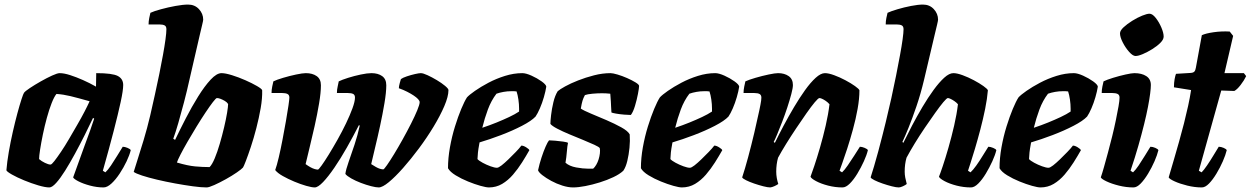

<svg xmlns="http://www.w3.org/2000/svg" viewBox="-20 -820 5472 840"><path d="M196 0Q178 0 147.5 -9Q117 -18 85.5 -31Q54 -44 32 -56.5Q10 -69 8 -75Q11 -112 18.5 -155.5Q26 -199 36 -243Q46 -287 56 -324Q66 -361 74 -385.5Q82 -410 85 -414Q90 -421 111 -435Q132 -449 158.5 -464Q185 -479 208 -489.5Q231 -500 241 -500Q260 -500 286.5 -491.5Q313 -483 342.5 -470Q372 -457 400 -441L401 -500Q472 -500 495.5 -487.5Q519 -475 519 -448Q519 -425 508 -374Q497 -323 477.5 -247.5Q458 -172 430 -73L441 -66Q452 -76 465.5 -96Q479 -116 493 -139Q507 -162 517 -178Q526 -178 538 -173Q550 -168 552 -163Q547 -142 534 -114.5Q521 -87 503.5 -60.5Q486 -34 467.5 -17Q449 0 433 0Q404 0 374 -8Q344 -16 323.5 -26.5Q303 -37 300 -44L348 -177Q355 -196 361 -212.5Q367 -229 374.5 -249.5Q382 -270 392 -301L387 -304Q371 -270 350.5 -229Q330 -188 308 -147.5Q286 -107 265 -73.5Q244 -40 226 -20Q208 0 196 0ZM201 -100Q206 -100 218 -115.5Q230 -131 247 -156Q264 -181 282 -212Q300 -243 318 -274Q336 -305 350 -332Q364 -359 372 -377Q319 -392 288 -399.5Q257 -407 227 -409Q217 -397 206 -369Q195 -341 185 -304.5Q175 -268 167.5 -231.5Q160 -195 155.5 -166Q151 -137 151 -124Q161 -115 176.5 -107.5Q192 -100 201 -100Z M884 0Q860 0 823.5 -5Q787 -10 746 -17.5Q705 -25 667 -34Q629 -43 601.5 -52Q574 -61 565 -68Q569 -82 581 -119Q593 -156 608.5 -207.5Q624 -259 637 -314Q647 -358 657.5 -405Q668 -452 677 -496.5Q686 -541 693 -579.5Q700 -618 704 -647.5Q708 -677 708 -692Q708 -705 700 -709Q692 -713 678 -713H630Q630 -727 633 -741.5Q636 -756 638 -764Q653 -771 684 -779.5Q715 -788 748 -794Q781 -800 803 -800Q832 -800 850.5 -780Q869 -760 869 -734Q869 -730 864.5 -711.5Q860 -693 854 -667L809 -472Q798 -422 785 -372.5Q772 -323 760 -281.5Q748 -240 738 -213L746 -208Q767 -252 793 -302.5Q819 -353 847 -398Q875 -443 901.5 -471.5Q928 -500 949 -500Q966 -500 995 -491Q1024 -482 1053.5 -469Q1083 -456 1104.5 -443.5Q1126 -431 1127 -425Q1128 -390 1120.5 -347Q1113 -304 1101.5 -259.5Q1090 -215 1077.5 -177.5Q1065 -140 1055.5 -115.5Q1046 -91 1043 -87Q1037 -80 1016 -65.5Q995 -51 968 -36Q941 -21 917.5 -10.5Q894 0 884 0ZM897 -89Q908 -100 919.5 -127.5Q931 -155 941.5 -191Q952 -227 960.5 -263Q969 -299 973.5 -326.5Q978 -354 978 -365Q973 -373 963.5 -378.5Q954 -384 945 -387.5Q936 -391 929 -391Q925 -391 911.5 -373.5Q898 -356 879 -327.5Q860 -299 839.5 -265.5Q819 -232 800.5 -200Q782 -168 769.5 -143.5Q757 -119 754 -109Q801 -95 833.5 -92Q866 -89 897 -89Z M1357 0Q1344 0 1319.5 -7Q1295 -14 1267.5 -25.5Q1240 -37 1217 -50Q1194 -63 1184 -76Q1191 -95 1199.5 -131Q1208 -167 1216 -209Q1224 -251 1231 -290.5Q1238 -330 1242 -358Q1246 -386 1246 -393Q1246 -405 1237.5 -409Q1229 -413 1215 -413H1168Q1168 -427 1171 -441.5Q1174 -456 1176 -464Q1190 -471 1218.5 -479.5Q1247 -488 1275.5 -494Q1304 -500 1318 -500Q1347 -500 1365.5 -487Q1384 -474 1384 -447Q1384 -415 1376 -367.5Q1368 -320 1356.5 -268.5Q1345 -217 1334 -172.5Q1323 -128 1317 -102Q1328 -94 1338 -88.5Q1348 -83 1356.5 -80.5Q1365 -78 1371 -78Q1374 -78 1387 -96Q1400 -114 1418.5 -144Q1437 -174 1457 -209.5Q1477 -245 1494 -280.5Q1511 -316 1522 -346Q1533 -376 1533 -393Q1533 -405 1525 -409Q1517 -413 1502 -413H1454Q1454 -428 1457.5 -442.5Q1461 -457 1462 -464Q1476 -471 1503 -479.5Q1530 -488 1558.5 -494Q1587 -500 1605 -500Q1634 -500 1652 -487Q1670 -474 1670 -447Q1670 -416 1662 -368.5Q1654 -321 1643 -270Q1632 -219 1621 -174Q1610 -129 1604 -102Q1615 -95 1624.5 -89.5Q1634 -84 1642.5 -81.5Q1651 -79 1657 -79Q1660 -79 1673 -97.5Q1686 -116 1704 -145.5Q1722 -175 1741.5 -210Q1761 -245 1778 -278.5Q1795 -312 1805.5 -337.5Q1816 -363 1816 -373Q1816 -379 1809 -386.5Q1802 -394 1790 -402Q1778 -410 1761.5 -418.5Q1745 -427 1725 -434Q1725 -442 1729 -457Q1733 -472 1734 -474Q1742 -480 1760 -486Q1778 -492 1795.5 -496Q1813 -500 1821 -500Q1831 -500 1850.5 -491Q1870 -482 1891 -469.5Q1912 -457 1927 -444.5Q1942 -432 1942 -426Q1942 -398 1924 -356Q1906 -314 1877 -266Q1848 -218 1813 -171Q1778 -124 1743.5 -85Q1709 -46 1681 -23Q1653 0 1637 0Q1625 0 1603.5 -5.5Q1582 -11 1558.5 -20Q1535 -29 1516.5 -39.5Q1498 -50 1491 -59Q1493 -77 1505 -111Q1517 -145 1531 -187Q1545 -229 1554 -271L1550 -272Q1525 -223 1497.5 -174.5Q1470 -126 1443 -86.5Q1416 -47 1393.5 -23.5Q1371 0 1357 0Z M2119 0Q2107 0 2082 -7Q2057 -14 2027.5 -26Q1998 -38 1973.5 -53Q1949 -68 1940 -84Q1940 -128 1948.5 -175.5Q1957 -223 1970.5 -266.5Q1984 -310 1998 -343.5Q2012 -377 2023 -394Q2033 -405 2058 -422.5Q2083 -440 2117 -458Q2151 -476 2189.5 -488Q2228 -500 2265 -500Q2281 -500 2305.5 -489Q2330 -478 2349.5 -464Q2369 -450 2370 -441Q2367 -421 2359.5 -395Q2352 -369 2342 -346Q2332 -323 2323 -310Q2305 -291 2263.5 -269.5Q2222 -248 2172 -229Q2122 -210 2078 -197Q2072 -164 2071 -152.5Q2070 -141 2069 -124Q2075 -117 2091.5 -108Q2108 -99 2126 -92.5Q2144 -86 2154 -86Q2161 -86 2174.5 -96.5Q2188 -107 2204.5 -123Q2221 -139 2236.5 -155Q2252 -171 2261 -183Q2270 -183 2282 -175.5Q2294 -168 2296 -163Q2282 -138 2264 -109.5Q2246 -81 2224.5 -56Q2203 -31 2177 -15.5Q2151 0 2119 0ZM2090 -261Q2123 -272 2152.5 -284Q2182 -296 2207.5 -308Q2233 -320 2251 -332Q2251 -335 2251 -338Q2251 -341 2251 -345Q2251 -364 2248 -384.5Q2245 -405 2240 -420Q2234 -421 2228.5 -421Q2223 -421 2217 -421Q2200 -421 2183 -418Q2166 -415 2152 -410Q2129 -380 2114.5 -341Q2100 -302 2090 -261Z M2487 0Q2466 0 2440.5 -8Q2415 -16 2392 -28.5Q2369 -41 2353 -53.5Q2337 -66 2334 -75Q2340 -103 2349 -130.5Q2358 -158 2367 -178.5Q2376 -199 2382 -206Q2390 -206 2408.5 -204.5Q2427 -203 2444 -200.5Q2461 -198 2465 -195Q2462 -182 2460 -156.5Q2458 -131 2454 -108Q2471 -93 2500.5 -87.5Q2530 -82 2554 -82Q2559 -82 2564.5 -82Q2570 -82 2575 -82Q2582 -88 2588.5 -99Q2595 -110 2599 -123Q2603 -136 2604.5 -149Q2606 -162 2604 -172Q2601 -177 2580.5 -186.5Q2560 -196 2530.5 -208Q2501 -220 2471 -232.5Q2441 -245 2418 -257Q2395 -269 2388 -278Q2388 -290 2391 -316.5Q2394 -343 2401 -372.5Q2408 -402 2420 -421Q2429 -429 2452.5 -442Q2476 -455 2509 -468Q2542 -481 2579 -490.5Q2616 -500 2651 -500Q2661 -500 2681.5 -494Q2702 -488 2723.5 -478.5Q2745 -469 2760.5 -459.5Q2776 -450 2776 -444Q2776 -435 2771 -409Q2766 -383 2758 -356.5Q2750 -330 2740 -317Q2730 -317 2711 -318.5Q2692 -320 2675 -323Q2658 -326 2655 -328Q2654 -344 2653.5 -354Q2653 -364 2652.5 -376Q2652 -388 2650 -410Q2642 -411 2632 -411.5Q2622 -412 2614 -412Q2594 -412 2572 -410Q2550 -408 2539 -404Q2532 -391 2528.5 -379.5Q2525 -368 2521 -345Q2534 -336 2565.5 -323Q2597 -310 2633 -294.5Q2669 -279 2698 -263Q2727 -247 2735 -232Q2737 -204 2734 -173.5Q2731 -143 2724.5 -116Q2718 -89 2707 -73Q2691 -58 2663.5 -45Q2636 -32 2604 -22Q2572 -12 2541 -6Q2510 0 2487 0Z M2963 0Q2951 0 2926 -7Q2901 -14 2871.5 -26Q2842 -38 2817.5 -53Q2793 -68 2784 -84Q2784 -128 2792.5 -175.5Q2801 -223 2814.5 -266.5Q2828 -310 2842 -343.5Q2856 -377 2867 -394Q2877 -405 2902 -422.5Q2927 -440 2961 -458Q2995 -476 3033.5 -488Q3072 -500 3109 -500Q3125 -500 3149.5 -489Q3174 -478 3193.5 -464Q3213 -450 3214 -441Q3211 -421 3203.5 -395Q3196 -369 3186 -346Q3176 -323 3167 -310Q3149 -291 3107.5 -269.5Q3066 -248 3016 -229Q2966 -210 2922 -197Q2916 -164 2915 -152.5Q2914 -141 2913 -124Q2919 -117 2935.5 -108Q2952 -99 2970 -92.5Q2988 -86 2998 -86Q3005 -86 3018.5 -96.5Q3032 -107 3048.5 -123Q3065 -139 3080.5 -155Q3096 -171 3105 -183Q3114 -183 3126 -175.5Q3138 -168 3140 -163Q3126 -138 3108 -109.5Q3090 -81 3068.5 -56Q3047 -31 3021 -15.5Q2995 0 2963 0ZM2934 -261Q2967 -272 2996.5 -284Q3026 -296 3051.5 -308Q3077 -320 3095 -332Q3095 -335 3095 -338Q3095 -341 3095 -345Q3095 -364 3092 -384.5Q3089 -405 3084 -420Q3078 -421 3072.5 -421Q3067 -421 3061 -421Q3044 -421 3027 -418Q3010 -415 2996 -410Q2973 -380 2958.5 -341Q2944 -302 2934 -261Z M3350 0Q3339 0 3319.5 -5Q3300 -10 3279.5 -17Q3259 -24 3244 -31.5Q3229 -39 3227 -44Q3239 -80 3253 -132Q3267 -184 3280 -239Q3293 -294 3302 -337Q3305 -352 3307 -362Q3309 -372 3310 -380Q3311 -388 3311 -393Q3311 -404 3303.5 -408.5Q3296 -413 3280 -413H3233Q3233 -426 3236 -441Q3239 -456 3241 -464Q3256 -471 3285 -479.5Q3314 -488 3342.5 -494Q3371 -500 3384 -500Q3412 -500 3430.5 -487Q3449 -474 3449 -448Q3449 -435 3442 -408.5Q3435 -382 3424.5 -350Q3414 -318 3402 -287Q3390 -256 3380 -232Q3370 -208 3365 -199L3370 -195Q3387 -230 3408.5 -270.5Q3430 -311 3454 -351.5Q3478 -392 3502 -425.5Q3526 -459 3548.5 -479.5Q3571 -500 3589 -500Q3605 -500 3629.5 -491Q3654 -482 3678.5 -469Q3703 -456 3720.5 -443.5Q3738 -431 3740 -425Q3740 -388 3732 -343.5Q3724 -299 3711.5 -253.5Q3699 -208 3686.5 -169.5Q3674 -131 3664.5 -105Q3655 -79 3653 -73L3664 -66Q3675 -76 3689 -96.5Q3703 -117 3717.5 -139.5Q3732 -162 3742 -178Q3751 -178 3763 -173Q3775 -168 3777 -163Q3772 -142 3759.5 -114.5Q3747 -87 3731 -60.5Q3715 -34 3698 -17Q3681 0 3666 0Q3634 0 3603 -8Q3572 -16 3550.5 -27.5Q3529 -39 3526 -47Q3531 -60 3542.5 -94Q3554 -128 3567.5 -174.5Q3581 -221 3592.5 -271Q3604 -321 3609 -364Q3601 -373 3592 -379Q3583 -385 3576 -388Q3569 -391 3565 -391Q3560 -391 3544.5 -372.5Q3529 -354 3508 -324Q3487 -294 3463.5 -259Q3440 -224 3419 -190Q3398 -156 3384 -130Q3380 -116 3378 -100.5Q3376 -85 3376 -69Q3376 -55 3378.5 -41Q3381 -27 3385 -15Q3378 -10 3368 -5.5Q3358 -1 3350 0Z M3912 0Q3901 0 3881.5 -5Q3862 -10 3841.5 -17Q3821 -24 3806 -31.5Q3791 -39 3789 -44Q3795 -62 3804 -92.5Q3813 -123 3822.5 -158Q3832 -193 3840.5 -227Q3849 -261 3855 -285Q3868 -338 3879.5 -390Q3891 -442 3900.5 -490Q3910 -538 3917.5 -578.5Q3925 -619 3929 -648.5Q3933 -678 3933 -692Q3933 -705 3925 -709Q3917 -713 3903 -713H3855Q3855 -728 3858 -742Q3861 -756 3863 -764Q3878 -771 3906.5 -779.5Q3935 -788 3966 -794Q3997 -800 4018 -800Q4047 -800 4065.5 -780Q4084 -760 4084 -734Q4084 -730 4080 -713Q4076 -696 4069 -667L4023 -472Q4008 -409 3989.5 -355Q3971 -301 3955 -261.5Q3939 -222 3928 -199L3932 -195Q3949 -230 3970.5 -271Q3992 -312 4016 -352.5Q4040 -393 4064.5 -426.5Q4089 -460 4111 -480Q4133 -500 4151 -500Q4167 -500 4191.5 -491Q4216 -482 4240.5 -469Q4265 -456 4282.5 -443.5Q4300 -431 4302 -425Q4299 -388 4290 -343.5Q4281 -299 4269 -253.5Q4257 -208 4245.5 -169.5Q4234 -131 4225.5 -105Q4217 -79 4215 -73L4226 -66Q4237 -76 4251 -95.5Q4265 -115 4279 -138Q4293 -161 4304 -178Q4313 -178 4325 -173Q4337 -168 4339 -163Q4334 -142 4321.5 -114.5Q4309 -87 4293 -60.5Q4277 -34 4260 -17Q4243 0 4228 0Q4196 0 4165 -8Q4134 -16 4112.5 -27.5Q4091 -39 4088 -47Q4093 -59 4104.5 -93Q4116 -127 4129.5 -174Q4143 -221 4154.5 -271Q4166 -321 4171 -364Q4164 -372 4155 -378Q4146 -384 4138.5 -387.5Q4131 -391 4127 -391Q4122 -391 4107 -373Q4092 -355 4071 -325.5Q4050 -296 4026.5 -261.5Q4003 -227 3982 -192.5Q3961 -158 3946 -130Q3942 -116 3940 -101Q3938 -86 3938 -69Q3938 -56 3940.5 -43Q3943 -30 3947 -15Q3941 -10 3930 -5Q3919 0 3912 0Z M4532 0Q4520 0 4495 -7Q4470 -14 4440.5 -26Q4411 -38 4386.5 -53Q4362 -68 4353 -84Q4353 -128 4361.5 -175.5Q4370 -223 4383.5 -266.5Q4397 -310 4411 -343.5Q4425 -377 4436 -394Q4446 -405 4471 -422.5Q4496 -440 4530 -458Q4564 -476 4602.5 -488Q4641 -500 4678 -500Q4694 -500 4718.5 -489Q4743 -478 4762.5 -464Q4782 -450 4783 -441Q4780 -421 4772.5 -395Q4765 -369 4755 -346Q4745 -323 4736 -310Q4718 -291 4676.5 -269.5Q4635 -248 4585 -229Q4535 -210 4491 -197Q4485 -164 4484 -152.5Q4483 -141 4482 -124Q4488 -117 4504.5 -108Q4521 -99 4539 -92.5Q4557 -86 4567 -86Q4574 -86 4587.5 -96.5Q4601 -107 4617.5 -123Q4634 -139 4649.5 -155Q4665 -171 4674 -183Q4683 -183 4695 -175.5Q4707 -168 4709 -163Q4695 -138 4677 -109.5Q4659 -81 4637.5 -56Q4616 -31 4590 -15.5Q4564 0 4532 0ZM4503 -261Q4536 -272 4565.5 -284Q4595 -296 4620.5 -308Q4646 -320 4664 -332Q4664 -335 4664 -338Q4664 -341 4664 -345Q4664 -364 4661 -384.5Q4658 -405 4653 -420Q4647 -421 4641.5 -421Q4636 -421 4630 -421Q4613 -421 4596 -418Q4579 -415 4565 -410Q4542 -380 4527.5 -341Q4513 -302 4503 -261Z M4939 0Q4907 0 4875 -8Q4843 -16 4821 -26.5Q4799 -37 4796 -44Q4802 -61 4810 -89.5Q4818 -118 4827.5 -153Q4837 -188 4846 -224.5Q4855 -261 4862 -295Q4869 -329 4873.5 -354.5Q4878 -380 4878 -393Q4878 -405 4869.5 -409Q4861 -413 4847 -413H4800Q4800 -427 4803 -441.5Q4806 -456 4808 -464Q4822 -471 4849.5 -479.5Q4877 -488 4904 -494Q4931 -500 4943 -500Q4975 -500 4995 -487Q5015 -474 5015 -448Q5015 -435 5012 -411Q5009 -387 5002.5 -353Q4996 -319 4985.5 -276.5Q4975 -234 4960.5 -183Q4946 -132 4926 -73L4937 -66Q4948 -76 4961.5 -96Q4975 -116 4989 -139Q5003 -162 5013 -178Q5023 -178 5034.5 -173Q5046 -168 5048 -163Q5043 -142 5031 -114.5Q5019 -87 5003 -60.5Q4987 -34 4970.5 -17Q4954 0 4939 0ZM4948 -575Q4936 -575 4920 -593Q4904 -611 4892 -634.5Q4880 -658 4880 -674Q4880 -686 4895.5 -700.5Q4911 -715 4933.5 -729Q4956 -743 4977 -751.5Q4998 -760 5009 -760Q5022 -760 5036.5 -741.5Q5051 -723 5061 -699.5Q5071 -676 5071 -660Q5071 -647 5056.5 -632.5Q5042 -618 5021 -605Q5000 -592 4980 -583.5Q4960 -575 4948 -575Z M5238 0Q5207 0 5174.5 -8Q5142 -16 5119 -26.5Q5096 -37 5093 -44Q5104 -81 5115.5 -120.5Q5127 -160 5138.5 -200.5Q5150 -241 5160 -280.5Q5170 -320 5178 -356.5Q5186 -393 5191 -426L5116 -438Q5116 -458 5119 -474Q5122 -490 5125 -497L5190 -501Q5201 -502 5205.5 -507Q5210 -512 5212 -524L5238 -666Q5255 -674 5289.5 -679Q5324 -684 5360 -682L5375 -663L5337 -500H5422L5432 -487Q5423 -468 5407.5 -448Q5392 -428 5380 -422L5323 -424L5225 -73L5237 -66Q5247 -76 5261 -96.5Q5275 -117 5288.5 -139.5Q5302 -162 5312 -178Q5322 -178 5333.5 -173Q5345 -168 5347 -163Q5342 -142 5330 -114.5Q5318 -87 5302 -60.5Q5286 -34 5269.5 -17Q5253 0 5238 0Z"/></svg>

Font: Texturina Medium 12pt Black
Style: Italic
Weight: 900
Italic angle: -11°
Version: Version 1.002